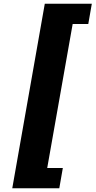

<svg xmlns="http://www.w3.org/2000/svg" viewBox="-20 -847 514 1033"><path d="M455 -718 474 -827H221L46 166H299L318 57H234L371 -718Z"/></svg>

Font: Asimov
Style: XWidIt
Weight: 500
Designer: Google
Version: Version 2.000980; 2014